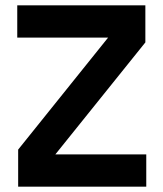

<svg xmlns="http://www.w3.org/2000/svg" viewBox="-20 -700 613 720"><path d="M48.1 -139 463.2 -655.9 515.1 -559.1H44.7V-680H525.1V-541L109.7 -24.1L58.1 -120.9H528.5V0H48.1Z"/></svg>

Font: TASA Orbiter VF Text
Style: Regular
Weight: 400
Designer: Weizhong Zhang
Foundry: 本地遙控
Version: Version 1.001;Glyphs 3.2 (3192)